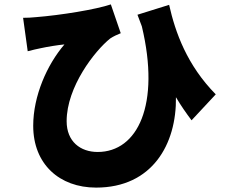

<svg xmlns="http://www.w3.org/2000/svg" viewBox="-20 -797 1040 873"><path d="M961 -368C830 -501 777 -650 749 -775L605 -730C612 -712 619 -694 625 -677C710 -321 606 -106 424 -106C346 -106 283 -153 283 -246C283 -402 411 -566 481 -622C496 -632 514 -640 529 -646L484 -777C416 -754 257 -728 143 -719C124 -717 104 -716 85 -716L106 -564C130 -570 145 -574 166 -578C198 -585 242 -592 273 -595C194 -503 131 -361 131 -225C131 -51 250 56 417 56C672 56 783 -141 780 -355C803 -316 827 -282 851 -250Z"/></svg>

Font: Noto Sans T Chinese Black
Style: Bold
Weight: 900
Designer: Ryoko NISHIZUKA (kana & ideographs); Paul D. Hunt (Latin, Greek & Cyrillic); Wenlong ZHANG (bopomofo); Sandoll Communica
Foundry: Adobe Systems Incorporated
Version: Version 1.000;PS 1;hotconv 1.0.78;makeotf.lib2.5.61930